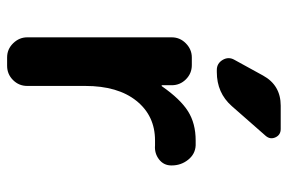

<svg xmlns="http://www.w3.org/2000/svg" viewBox="-155 -655 810 540"><g transform="rotate(90 250.0 -385.0)"><path d="M342.8 -769.5Q359.4 -769.5 366.2 -754.9Q373 -740.2 362.3 -727.5L278.3 -631.8Q241.2 -589.8 182.6 -589.8H176.8Q158.2 -589.8 148.4 -606.4Q138.7 -623 148.4 -639.6L192.4 -719.7Q219.7 -769.5 277.3 -769.5ZM388.7 -530.3Q413.1 -529.3 429.2 -509.3Q445.3 -489.3 445.3 -462.9V-461.9Q445.3 -440.4 428.2 -427.2Q411.1 -414.1 388.7 -416H375Q305.7 -416 263.7 -363.8Q221.7 -311.5 221.7 -219.7V-56.6Q221.7 -33.2 205.1 -16.6Q188.5 0 165 0H141.6Q118.2 0 101.6 -17.1Q85 -34.2 85 -56.6V-462.9Q85 -486.3 102.1 -502.9Q119.1 -519.5 141.6 -519.5H163.1Q186.5 -519.5 203.1 -502.9Q219.7 -486.3 219.7 -462.9V-435.5Q219.7 -434.6 220.7 -434.6Q222.7 -434.6 222.7 -435.5Q258.8 -487.3 293 -508.8Q327.1 -530.3 375 -530.3Z"/></g></svg>

Font: Rounded Mgen+ 2m bold
Style: Bold
Weight: 700
Designer: [Source Han Sans]
Ryoko NISHIZUKA  (kana & ideographs); Paul D. Hunt (Latin, Greek & Cyrillic); Wenlong ZHANG  (bopomofo
Version: Version 1.059.20150602